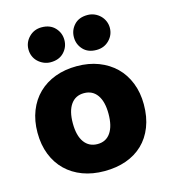

<svg xmlns="http://www.w3.org/2000/svg" viewBox="-110 -811 806 914"><g transform="rotate(-15 293.0 -353.5)"><path d="M92 -637Q92 -672 117 -697.5Q142 -723 179 -723Q221 -723 245 -697.5Q269 -672 269 -637Q269 -602 245 -576.5Q221 -551 179 -551Q161 -551 145 -558Q129 -565 117 -576.5Q105 -588 98.5 -603.5Q92 -619 92 -637ZM316 -637Q316 -672 339.5 -697.5Q363 -723 405 -723Q424 -723 440 -716Q456 -709 468 -697Q480 -685 486.5 -669.5Q493 -654 493 -637Q493 -602 468 -576.5Q443 -551 405 -551Q363 -551 339.5 -576.5Q316 -602 316 -637ZM555 -243Q555 -181 536 -132.5Q517 -84 482.5 -51Q448 -18 400 -1Q352 16 293 16Q234 16 186 -2Q138 -20 103.5 -53.5Q69 -87 50 -135Q31 -183 31 -243Q31 -302 50 -350Q69 -398 103.5 -431.5Q138 -465 186 -483Q234 -501 293 -501Q352 -501 400 -482.5Q448 -464 482.5 -430.5Q517 -397 536 -349Q555 -301 555 -243ZM205 -243Q205 -182 228.5 -149.5Q252 -117 294 -117Q336 -117 358.5 -150Q381 -183 381 -243Q381 -303 358 -335.5Q335 -368 293 -368Q251 -368 228 -335.5Q205 -303 205 -243Z"/></g></svg>

Font: Baloo Da
Style: Regular
Weight: 400
Designer: Noopur Datye and Ek Type
Foundry: Ek Type
Version: Version 1.443;PS 1.000;hotconv 16.6.51;makeotf.lib2.5.65220;